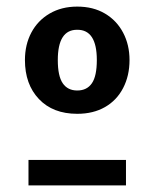

<svg xmlns="http://www.w3.org/2000/svg" viewBox="-20 -559 466 579"><path d="M370.6 -377.9Q370.6 -330.6 351.3 -293.5Q332 -256.3 296.6 -236.1Q261.2 -215.8 212.9 -215.8Q139.6 -215.8 97.4 -260.3Q55.2 -304.7 55.2 -377.9Q55.2 -424.3 74.5 -460.7Q93.8 -497.1 129.6 -518.1Q165.5 -539.1 212.9 -539.1Q261.2 -539.1 296.6 -518.1Q332 -497.1 351.3 -460.4Q370.6 -423.8 370.6 -377.9ZM154.3 -377.9Q154.3 -329.6 169.2 -307.9Q184.1 -286.1 212.9 -286.1Q242.2 -286.1 257.1 -307.9Q272 -329.6 272 -377.9Q272 -469.7 212.9 -469.2Q154.3 -469.7 154.3 -377.9ZM359.9 0H65.9V-76.7H359.9Z"/></svg>

Font: Amiri Typewriter
Style: Bold
Weight: 700
Monospace: yes
Designer: Khaled Hosny
Version: Version 1.1